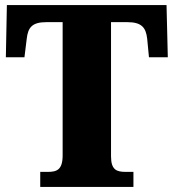

<svg xmlns="http://www.w3.org/2000/svg" viewBox="-20 -734 681 754"><path d="M138 0H504V-59H474C439 -59 416 -66 416 -120V-647H480C536 -647 553 -626 558 -582L565 -509H639L634 -714H7L3 -509H76L85 -582C90 -626 106 -647 162 -647H226V-124C226 -67 203 -59 168 -59H138Z"/></svg>

Font: Noto Serif Bengali SemiCondensed Black
Style: Regular
Weight: 900
Width: 4
Designer: Juan Bruce, Universal Thirst, Indian Type Foundry and the Monotype Design Team.
Foundry: Monotype Imaging Inc.
Version: Version 2.003